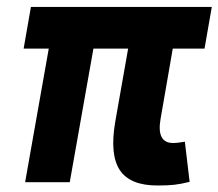

<svg xmlns="http://www.w3.org/2000/svg" viewBox="-20 -538 645 567"><path d="M444.8 9.8Q363.8 9.8 333.7 -35.9Q303.7 -81.5 320.3 -178.2L358.4 -394.5H255.9L186 0H54.2L124 -394.5H49.8L71.3 -517.6H605.5L584 -394.5H490.2L454.1 -186.5Q441.9 -115.7 491.2 -115.7Q498.5 -115.7 506.8 -116.7Q515.1 -117.7 525.9 -119.6L540 -1Q514.6 5.4 495.1 7.6Q475.6 9.8 444.8 9.8Z"/></svg>

Font: Cascadia Code PL
Style: Bold Italic
Weight: 700
Italic angle: -10°
Monospace: yes
Designer: Aaron Bell
Foundry: Saja Typeworks
Version: Version 2404.023; ttfautohint (v1.8.4)